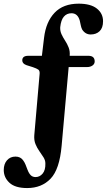

<svg xmlns="http://www.w3.org/2000/svg" viewBox="-74 -758 568 1022"><path d="M297 -461.5V-461H396.5Q430 -461 430 -431Q430 -417.5 418.2 -409.2Q406.5 -401 389 -401H291.5L254 18.5Q243 143.5 195.2 193.2Q147.5 243 70.5 243Q7 243 -23.5 215Q-54 187 -54 147Q-54 115 -36.8 95.2Q-19.5 75.5 8.5 75.5Q35.5 75.5 49.5 96Q57.5 107 62.2 119Q67 131 72 144.5Q79.5 164.5 89.5 174.5Q99.5 184.5 115.5 184.5Q137.5 184.5 153 166Q168.5 147.5 167.5 112Q167.5 95.5 157.8 79.8Q148 64 135.8 47Q123.5 30 115 9.2Q106.5 -11.5 108.5 -38L137 -366Q138 -381.5 129.8 -387.5Q121.5 -393.5 101 -400.5L67.5 -411Q44.5 -419 44.5 -436.5Q44.5 -461 76.5 -461H149L160.5 -557Q170.5 -641.5 216.5 -690Q262.5 -738.5 345 -738.5Q408.5 -738.5 441.5 -712.5Q474.5 -686.5 474.5 -645Q474.5 -609.5 456.2 -592Q438 -574.5 408.5 -574.5Q380 -574.5 363 -601.5Q358 -612.5 356 -623.2Q354 -634 350.5 -648.5Q339.5 -687.5 306.5 -687.5Q281.5 -687.5 266 -669.5Q250.5 -651.5 246.5 -613Q245.5 -592.5 253.8 -575Q262 -557.5 273 -540.8Q284 -524 291.5 -504.8Q299 -485.5 297 -461.5Z"/></svg>

Font: Fraunces 9pt S050 SemiBold
Style: Regular
Weight: 600
Version: Version 1.000; ttfautohint (v1.8.3)